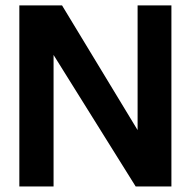

<svg xmlns="http://www.w3.org/2000/svg" viewBox="-20 -670 686 690"><path d="M474.5 -650.5H596V0H467.5L172.5 -472.5V0H49.5V-650.5H203L474.5 -202.5Z"/></svg>

Font: Overused Grotesk SemiBold
Style: Regular
Weight: 610
Version: Version 0.004